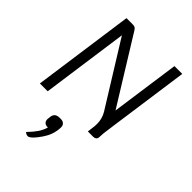

<svg xmlns="http://www.w3.org/2000/svg" viewBox="-280 -826 1251 1251"><g transform="rotate(45 345.0 -200.5)"><path d="M641 -700 562 -137 559 -114Q550 -60 550 -27Q550 -14 541.5 -7Q533 0 521 0H471L478 -54Q479 -61 479 -77Q479 -125 455 -165L185 -600L101 0H29L127 -700H185Q199 -700 205.5 -696Q212 -692 220 -680L502 -224L569 -700ZM329 105Q329 120 326 137Q320 172 305 200.5Q290 229 266 259Q234 299 216 299Q201 299 189 287Q222 253 240.5 226Q259 199 269 166H266Q248 166 238 156.5Q228 147 228 129Q228 124 231 103Q237 67 278 67H290Q308 67 318.5 77Q329 87 329 105Z"/></g></svg>

Font: Krub
Style: Italic
Weight: 400
Italic angle: -8°
Designer: Ekaluck Peanpanawate
Foundry: Cadson Demak Co.,Ltd.
Version: Version 1.000; ttfautohint (v1.6)